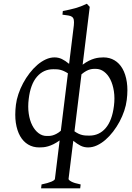

<svg xmlns="http://www.w3.org/2000/svg" viewBox="-20 -777 710 1031"><path d="M134.3 -246.1Q128.9 -203.6 134.3 -167Q139.6 -130.4 153.3 -103.8Q167 -77.1 187 -62Q207 -46.9 230.5 -46.9Q236.8 -46.9 244.6 -47.1Q252.4 -47.4 261.7 -49.8Q271 -52.2 282.2 -57.9Q293.5 -63.5 306.6 -74.7L344.7 -383.3Q332.5 -391.1 322.5 -395.5Q312.5 -399.9 303.5 -402.1Q294.4 -404.3 285.4 -404.8Q276.4 -405.3 266.1 -405.3Q213.4 -405.3 178.5 -365Q143.6 -324.7 134.3 -246.1ZM591.8 -208Q597.2 -250.5 591.6 -287.1Q585.9 -323.7 572.5 -350.3Q559.1 -377 538.8 -392.1Q518.6 -407.2 495.1 -407.2Q488.8 -407.2 481 -407Q473.1 -406.7 463.9 -404.3Q454.6 -401.9 443.1 -395.8Q431.6 -389.6 417.5 -377.9L379.9 -71.8Q392.1 -63.5 402.1 -58.8Q412.1 -54.2 421.6 -52Q431.2 -49.8 440.4 -49.3Q449.7 -48.8 460 -48.8Q512.7 -48.8 547.4 -89.1Q582 -129.4 591.8 -208ZM660.6 -240.2Q657.2 -211.9 647.2 -182.1Q637.2 -152.3 622.1 -124Q606.9 -95.7 587.4 -70.3Q567.9 -44.9 546.1 -26.1Q524.4 -7.3 500.7 3.7Q477.1 14.6 453.1 14.6Q431.2 14.6 412.8 5.4Q394.5 -3.9 373.5 -21L348.1 183.6Q347.7 189.5 363 198Q378.4 206.5 413.1 213.4L410.6 234.4H200.7L203.1 213.4Q237.3 206.5 255.9 198.5Q274.4 190.4 274.9 183.6L300.3 -22.9Q282.7 -10.3 267.1 -2.7Q251.5 4.9 237.8 8.8Q224.1 12.7 212.4 13.7Q200.7 14.6 190.4 14.6Q157.2 14.6 131.1 -1Q105 -16.6 88.1 -46.1Q71.3 -75.7 64.9 -118.2Q62 -138.2 62 -161.1Q62 -186 65.4 -213.9Q68.8 -242.2 78.9 -272Q88.9 -301.8 104 -330.1Q119.1 -358.4 138.7 -383.8Q158.2 -409.2 179.9 -428Q201.7 -446.8 225.3 -457.8Q249 -468.8 272.9 -468.8Q293.9 -468.8 312.3 -460Q330.6 -451.2 351.1 -434.1L376.5 -641.1Q378.4 -660.2 376.2 -670.7Q374 -681.2 366.9 -686.5Q359.9 -691.9 347.2 -693.8Q334.5 -695.8 315.4 -698.2L317.4 -717.8Q353.5 -724.6 383.8 -732.9Q414.1 -741.2 446.3 -756.8L461.9 -740.2L423.8 -429.7Q441.4 -442.9 457.3 -450.7Q473.1 -458.5 486.8 -462.4Q500.5 -466.3 512.7 -467.5Q524.9 -468.8 535.6 -468.8Q568.8 -468.8 595 -453.1Q621.1 -437.5 637.9 -408Q654.8 -378.4 661.1 -335.9Q664.1 -315.4 664.1 -292.5Q664.1 -268.1 660.6 -240.2Z"/></svg>

Font: Akkhara
Style: Italic
Weight: 400
Italic angle: -7°
Designer: J. Victor Gaultney
Version: Version 1.00 June 13, 2006, initial release